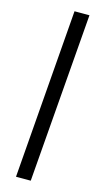

<svg xmlns="http://www.w3.org/2000/svg" viewBox="-136 -755 534 981"><g transform="rotate(15 131.5 -265.0)"><path d="M129 -712H208L137 182H59Z"/></g></svg>

Font: Muli
Style: Italic
Weight: 400
Italic angle: -4.541°
Designer: Vernon Adams
Foundry: Vernon Adams
Version: Version 2.001